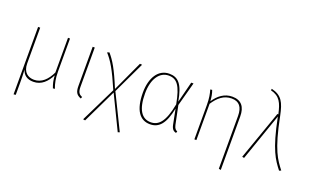

<svg xmlns="http://www.w3.org/2000/svg" viewBox="-104 -1323 3322 2063"><g transform="rotate(20 1557.0 -291.5)"><path d="M524 3C504 -51 492 -105 492 -184V-561H469V-164C426 -73 364 -12 279 -12C212 -12 151 -49 151 -153V-561H127V210L151 207V69C151 17 150 -23 147 -80C164 -24 206 11 279 11C373 11 432 -53 473 -133C476 -75 485 -41 502 5Z M775 -561H751V-114C751 -45 768 -15 821 5L829 -15C789 -31 775 -54 775 -114Z M1143 -197 1316 -561 1291 -563 1131 -217C1048 -420 1000 -497 941 -566L917 -557C980 -487 1029 -407 1119 -198L921 206L945 210L1131 -176L1318 210L1339 203Z M1625 -571C1501 -571 1426 -454 1426 -283C1426 -86 1495 11 1613 11C1715 11 1779 -59 1815 -242L1850 -66C1861 -17 1882 -4 1909 3L1916 -17C1898 -24 1883 -35 1874 -75L1830 -288L1904 -561H1878L1817 -321C1783 -515 1726 -571 1625 -571ZM1626 -550C1720 -550 1768 -490 1806 -286C1766 -75 1702 -12 1613 -12C1512 -12 1451 -97 1451 -283C1451 -451 1524 -550 1626 -550Z M2346 -571C2257 -571 2189 -519 2139 -443C2137 -486 2130 -529 2116 -565L2095 -562C2108 -519 2118 -468 2118 -392V0H2141V-415C2194 -496 2256 -550 2346 -550C2432 -550 2473 -498 2473 -396V207L2497 212V-399C2497 -509 2449 -571 2346 -571Z M2714 -795 2711 -777C2818 -750 2847 -685 2874 -561H2863L2665 0L2688 5L2877 -537C2949 -175 3016 -89 3088 5L3110 -4C3039 -97 2971 -180 2898 -552C2868 -698 2835 -766 2714 -795Z"/></g></svg>

Font: Glow Sans SC Normal Thin
Style: Regular
Weight: 100
Designer: Ryoko NISHIZUKA (kana, bopomofo & ideographs); Paul D. Hunt (Latin, Greek & Cyrillic); Sandoll Communications, Soo-young
Version: Version 0.93